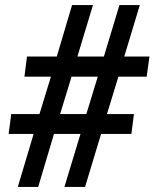

<svg xmlns="http://www.w3.org/2000/svg" viewBox="-20 -734 607 754"><path d="M112 -208H14L24 -286H135L180 -433H76L86 -512H203L263 -714H345L284 -512H388L449 -714H529L468 -512H567L556 -433H445L400 -286H506L496 -208H377L314 0H233L296 -208H192L130 0H50ZM319 -286 364 -433H261L216 -286Z"/></svg>

Font: Noto Sans UI NarrowMedium
Style: Italic
Weight: 500
Width: 4
Italic angle: -12°
Designer: Monotype Design Team
Foundry: Monotype Imaging Inc.
Version: Version 1.001